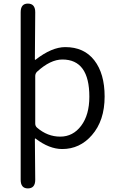

<svg xmlns="http://www.w3.org/2000/svg" viewBox="-20 -816 655 1068"><path d="M135 232Q95 232 95 184V-748Q95 -796 135 -796Q176 -796 176 -748L174 -486Q174 -481 178 -484Q268 -554 343 -554Q448 -554 505 -480Q562 -406 562 -279Q562 -145 491 -64Q424 13 326 13Q254 13 178 -45Q174 -48 174 -43L176 184Q176 232 135 232ZM477 -278Q477 -485 327 -485Q260 -485 186 -417Q176 -407 176 -393V-129Q176 -115 186 -106Q244 -56 315 -56Q386 -56 431.5 -116.5Q477 -177 477 -278Z"/></svg>

Font: Resource Han Rounded JP Normal
Style: Regular
Weight: 350
Designer: Cyano Hao (round all glyphs); Ryoko NISHIZUKA 西塚涼子 (kana, bopomofo & ideographs); Paul D. Hunt (Latin, Greek & Cyrillic)
Foundry: Cyano Hao
Version: 0.990